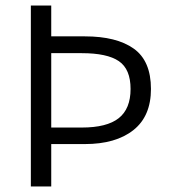

<svg xmlns="http://www.w3.org/2000/svg" viewBox="-20 -677 618 697"><path d="M92 -657H166V-545H288Q403 -545 465.5 -500.5Q528 -456 528 -354Q528 -255 464 -204.5Q400 -154 288 -154H166V0H92ZM277 -214Q368 -214 411 -248Q454 -282 454 -354Q454 -426 411.5 -455Q369 -484 277 -484H166V-214Z"/></svg>

Font: Assistant-zap
Style: zap
Weight: 400
Designer: Hebrew By Ben Nathan, Latin by Paul Hunt
Version: Version 2.001